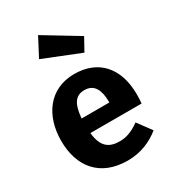

<svg xmlns="http://www.w3.org/2000/svg" viewBox="-217 -1017 1033 1150"><g transform="rotate(-30 299.0 -442.0)"><path d="M232 -902 165 -774 420 -672 468 -759ZM567 -298C567 -484 467 -592 302 -592C129 -592 35 -456 35 -284C35 -105 132 18 323 18C416 18 489 -16 546 -62L476 -157C427 -122 386 -106 339 -106C269 -106 220 -134 210 -237H564C566 -254 567 -280 567 -298ZM400 -339H208C217 -443 249 -478 307 -478C375 -478 399 -424 400 -347Z"/></g></svg>

Font: Glow Sans SC Normal ExtraBold
Style: Regular
Weight: 800
Designer: Ryoko NISHIZUKA (kana, bopomofo & ideographs); Paul D. Hunt (Latin, Greek & Cyrillic); Sandoll Communications, Soo-young
Version: Version 0.93